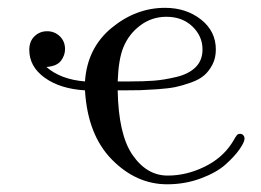

<svg xmlns="http://www.w3.org/2000/svg" viewBox="-20 -462 669 493"><path d="M55.2 -334Q55.2 -356 68.6 -368.9Q82 -381.8 101.1 -381.8Q120.1 -381.8 133.5 -368.9Q147 -356 147 -335.9Q147 -319.8 136.5 -305.9Q126 -292 99.1 -290Q136.2 -257.8 198.2 -252.9Q204.1 -338.9 266.6 -390.4Q329.1 -441.9 403.8 -441.9Q458 -441.9 496.1 -411.9Q534.2 -381.8 534.2 -335Q534.2 -313 525.6 -296.4Q517.1 -279.8 504.6 -268.8Q492.2 -257.8 470.2 -250Q448.2 -242.2 430.7 -238.5Q413.1 -234.9 385 -232.9Q356.9 -231 341.1 -230.5Q325.2 -230 297.9 -230H282.2Q284.2 -117.2 319.8 -64.9Q356.9 -10.7 411.1 -11.2Q458 -11.2 503.9 -33.2Q549.8 -55.2 575.2 -94.2Q576.2 -95.2 580.6 -103Q585 -110.8 587.9 -114.5Q590.8 -118.2 595.2 -118.2Q600.1 -119.1 604 -115.5Q607.9 -111.8 607.9 -106Q607.9 -97.2 595 -78.6Q582 -60.1 559.1 -39.6Q536.1 -19 495.6 -3.9Q455.1 11.2 409.2 11.2Q330.1 11.2 267.6 -52Q205.1 -115.2 198.2 -230Q134.3 -233.9 94.7 -262.5Q55.2 -291 55.2 -334ZM282.2 -252.9H314Q350.1 -252.9 375.5 -254.9Q400.9 -256.8 432.9 -264.4Q464.8 -272 482.4 -289.6Q500 -307.1 500 -335Q500 -369.1 474.1 -394Q448.2 -418.9 407.2 -418.9Q370.1 -418.9 340.6 -397Q311 -375 296.9 -340.8Q284.2 -310.1 282.2 -252.9Z"/></svg>

Font: CMU Serif Upright Italic
Style: UprightItalic
Weight: 500
Version: Version 0.7.0